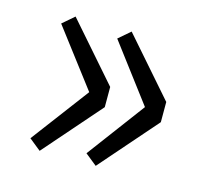

<svg xmlns="http://www.w3.org/2000/svg" viewBox="-70 -565 610 569"><g transform="rotate(15 235.0 -281.0)"><path d="M60 -104 193 -281 60 -456 96 -487 249 -312V-250L96 -75ZM232 -104 364 -281 232 -456 268 -487 421 -312V-250L268 -75Z"/></g></svg>

Font: Source Han Sans CN Normal
Style: Regular
Weight: 350
Designer: Ryoko NISHIZUKA 西塚涼子 (kana, bopomofo & ideographs); Paul D. Hunt (Latin, Greek & Cyrillic); Sandoll Communications 산돌커뮤니
Foundry: Adobe
Version: Version 2.004;hotconv 1.0.118;makeotfexe 2.5.65603